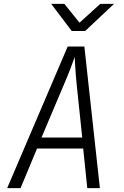

<svg xmlns="http://www.w3.org/2000/svg" viewBox="-20 -970 640 990"><path d="M17 0 329 -730H415L495 0H430L409 -204H171L86 0ZM194 -261H404L376 -528Q370 -586 368 -625Q366 -664 365 -676Q361 -664 346.5 -625Q332 -586 307 -528ZM350 -810 244 -950H312L390 -853L497 -950H568L419 -810Z"/></svg>

Font: JetBrains Mono NL ExtraLight
Style: Italic
Weight: 200
Italic angle: -9°
Monospace: yes
Designer: Philipp Nurullin, Konstantin Bulenkov
Foundry: JetBrains
Version: Version 2.305; ttfautohint (v1.8.4.7-5d5b)